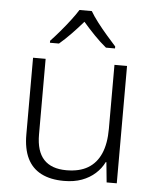

<svg xmlns="http://www.w3.org/2000/svg" viewBox="-54 -811 705 867"><g transform="rotate(5 298.0 -377.5)"><path d="M507 -532V0H461L452 -91H449Q435 -62 409.5 -39Q384 -16 349 -3Q314 10 268 10Q207 10 165 -11.5Q123 -33 102 -76Q81 -119 81 -184V-532H138V-189Q138 -113 172.5 -76Q207 -39 275 -39Q334 -39 372.5 -62Q411 -85 430.5 -130Q450 -175 450 -242V-532ZM327 -765Q339 -744 360 -716.5Q381 -689 404.5 -662Q428 -635 446 -615V-606H405Q378 -628 350 -657Q322 -686 298 -714Q274 -686 246.5 -657.5Q219 -629 192 -606H151V-615Q170 -635 193 -662Q216 -689 237 -716.5Q258 -744 271 -765Z"/></g></svg>

Font: Noto Sans Khmer Light
Style: Regular
Weight: 300
Version: Version 2.003